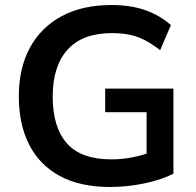

<svg xmlns="http://www.w3.org/2000/svg" viewBox="-20 -735 780 765"><path d="M418 10Q299 10 218 -34Q137 -78 96 -159Q55 -240 55 -351Q55 -463 99 -544.5Q143 -626 225.5 -670.5Q308 -715 424 -715Q501 -715 559 -694.5Q617 -674 661 -635L618 -535Q586 -560 557 -575Q528 -590 497 -596.5Q466 -603 425 -603Q309 -603 249.5 -537.5Q190 -472 190 -350Q190 -228 246.5 -164Q303 -100 424 -100Q465 -100 506.5 -108Q548 -116 588 -131L564 -77V-288H399V-382H671V-43Q622 -18 554 -4Q486 10 418 10Z"/></svg>

Font: Mulish ExtraLight
Style: Bold
Weight: 700
Version: Version 3.603